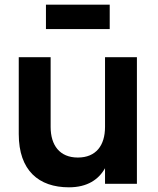

<svg xmlns="http://www.w3.org/2000/svg" viewBox="-20 -784 674 819"><path d="M448 -660V-764H176V-660ZM196 -540H60V-212C60 -56.5 145.5 15 274 15C353 15 401 -18.5 428 -66.5V0H564V-540H428V-242.5C428 -163.5 389.5 -112 312 -112C234.5 -112 196 -164.5 196 -242.5Z"/></svg>

Font: Vela Sans ExtBd
Style: Regular
Weight: 800
Designer: Principal design: Mikhail Sharanda - project Manrope.
Design modification: Ravid Balaliev
Foundry: Mikhail Sharanda
Version: Version 1.001